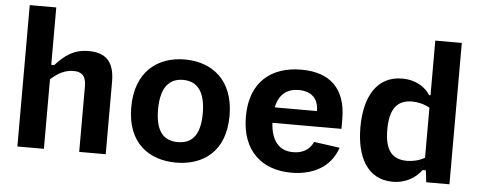

<svg xmlns="http://www.w3.org/2000/svg" viewBox="-51 -893 2582 1035"><g transform="rotate(5 1240.0 -376.0)"><path d="M214.5 0V-376C250.5 -409.5 290.5 -432 337 -432C377.5 -432 405.5 -415.5 405.5 -355.5V0H549V-392.5C549 -501 501.5 -546 410 -546C329 -546 282.5 -511 230.5 -454.5H214.5V-765H71V0Z M1196 -264.5C1196 -460 1075 -546 930 -546C785.5 -546 664 -460 664 -264.5C664 -69.5 785.5 12 930 12C1075 12 1196 -69.5 1196 -264.5ZM1051 -265C1051 -138 999.5 -99 930 -99C860.5 -99 809 -138 809 -265C809 -392 860.5 -435.5 930 -435.5C999.5 -435.5 1051 -392 1051 -265Z M1284 -268.5C1284 -82 1395.5 12 1554 12C1657.5 12 1762.5 -28 1802 -144.5L1662.5 -164C1642 -118.5 1602.5 -99 1554.5 -99C1477.5 -99 1435 -151 1429.5 -247H1803V-299.5C1803 -465.5 1714.5 -546 1560.5 -546C1398 -546 1284 -456 1284 -268.5ZM1434.5 -331C1450.5 -406 1496 -435.5 1556 -435.5C1620.5 -435.5 1663 -402 1663 -332V-331Z M1904 -265C1904 -105.5 1965 13 2102 13C2177.5 13 2227.5 -23 2258.5 -64H2276L2283.5 0H2409V-765H2265.5V-469H2258C2232.5 -510 2182 -545.5 2106 -545.5C1966 -545.5 1904 -425.5 1904 -265ZM2049.5 -265C2049.5 -377 2089.5 -427 2170 -427C2201 -427 2234 -419.5 2265.5 -402V-131C2235.5 -114 2202.5 -106 2169.5 -106C2088.5 -106 2049.5 -153.5 2049.5 -265Z"/></g></svg>

Font: Monaspace Neon
Style: Bold
Weight: 700
Designer: Riley Cran & the Lettermatic Team
Foundry: Lettermatic
Version: Version 1.200 (Monaspace Neon)